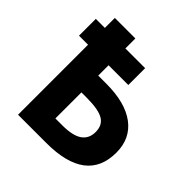

<svg xmlns="http://www.w3.org/2000/svg" viewBox="-179 -796 930 930"><g transform="rotate(45 286.0 -331.5)"><path d="M224.1 -594.7H359.4V-479.5H224.1V-408.7H279.3Q409.2 -408.7 479.7 -356Q550.3 -303.2 550.3 -207Q550.3 0 276.9 0H83.5V-479.5H21.5V-594.7H83.5V-663.1H224.1ZM224.1 -115.2H271Q342.3 -115.2 375.5 -138.2Q408.7 -161.1 408.7 -207Q408.7 -252.9 375 -273.2Q341.3 -293.5 259.8 -293.5H224.1Z"/></g></svg>

Font: Bpm'online Open Sans
Style: Bold
Weight: 700
Foundry: Ascender Corporation
Version: Version 1.10